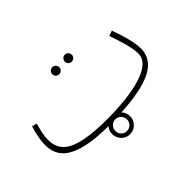

<svg xmlns="http://www.w3.org/2000/svg" viewBox="-112 -769 1203 1203"><g transform="rotate(-45 489.5 -168.0)"><path d="M535 -427Q521 -427 512 -436Q503 -445 503 -457Q503 -470 512 -479.5Q521 -489 535 -489Q547 -489 556 -479.5Q565 -470 565 -457Q565 -445 556 -436Q547 -427 535 -427ZM423 -427Q410 -427 401 -436Q392 -445 392 -457Q392 -470 401 -479.5Q410 -489 423 -489Q436 -489 445 -479.5Q454 -470 454 -457Q454 -445 445 -436Q436 -427 423 -427ZM406 21Q231 21 138.5 -25Q46 -71 46 -174Q46 -207 53.5 -245.5Q61 -284 72 -317L104 -308Q96 -280 89 -248.5Q82 -217 82 -183Q82 -90 169.5 -52.5Q257 -15 432 -15Q564 -15 661 -32Q758 -49 811.5 -83Q865 -117 865 -167Q865 -205 851.5 -255.5Q838 -306 814 -375L849 -387Q870 -331 884.5 -274.5Q899 -218 899 -178Q899 -122 863 -81Q827 -40 746 -15Q665 10 529 18Q551 41 551 73Q551 106 527.5 129.5Q504 153 471 153Q438 153 415 129.5Q392 106 392 73Q392 43 411 21ZM471 125Q492 125 507.5 110Q523 95 523 73Q523 52 508 36.5Q493 21 471 21Q450 21 435 36.5Q420 52 420 73Q420 95 435 110Q450 125 471 125Z"/></g></svg>

Font: Noto Sans Arabic UI XLt
Style: Regular
Weight: 200
Designer: Monotype Design Team, Nadine Chahine and Nizar Qandah
Foundry: Monotype Imaging Inc.
Version: Version 2.010; ttfautohint (v1.8.4.7-5d5b)